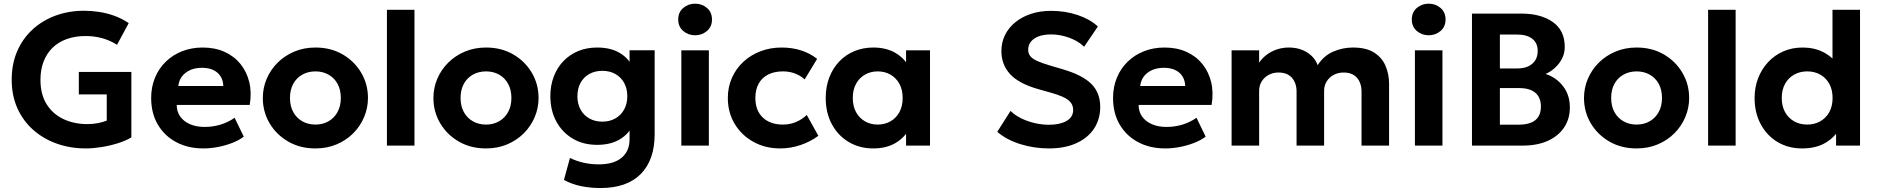

<svg xmlns="http://www.w3.org/2000/svg" viewBox="-20 -772 9953 1018"><path d="M435 15Q353.5 15 282 -10.2Q210.5 -35.5 156.8 -82.8Q103 -130 72.5 -197.5Q42 -265 42 -349.5Q42 -433 71.2 -500.5Q100.5 -568 153 -616Q205.5 -664 275.2 -689.5Q345 -715 426 -715Q463 -715 503 -709.2Q543 -703.5 583.8 -689.2Q624.5 -675 662.5 -649.5L600.5 -534.5Q563.5 -558 521.8 -569.5Q480 -581 434 -581Q378.5 -581 334 -565Q289.5 -549 258.5 -518.8Q227.5 -488.5 211 -445.5Q194.5 -402.5 194.5 -349Q194.5 -272 227 -219.8Q259.5 -167.5 316 -140.8Q372.5 -114 443.5 -114Q474.5 -114 501 -119.5Q527.5 -125 546 -132.5V-271.5H398V-390.5H676.5V-43.5Q646.5 -25.5 604 -12.2Q561.5 1 516.8 8Q472 15 435 15Z M1059 15Q976.5 15 914 -18.5Q851.5 -52 816.5 -112Q781.5 -172 781.5 -252.5Q781.5 -311 801.8 -360Q822 -409 858.8 -444.8Q895.5 -480.5 945.2 -500.2Q995 -520 1054.5 -520Q1120 -520 1170.8 -497Q1221.5 -474 1255 -432.8Q1288.5 -391.5 1301.8 -336Q1315 -280.5 1304 -215.5H917Q917 -180.5 935.2 -154.5Q953.5 -128.5 986.8 -113.8Q1020 -99 1064.5 -99Q1108.5 -99 1148.5 -111Q1188.5 -123 1224 -147.5L1272.5 -47.5Q1248.5 -29 1212.5 -14.8Q1176.5 -0.5 1136.2 7.2Q1096 15 1059 15ZM925.5 -316H1164Q1162.5 -360.5 1132.8 -386.5Q1103 -412.5 1051 -412.5Q999 -412.5 964.8 -386.5Q930.5 -360.5 925.5 -316Z M1652.5 15Q1571 15 1508 -21.5Q1445 -58 1409.2 -118.8Q1373.5 -179.5 1373.5 -252.5Q1373.5 -306 1394 -354.2Q1414.5 -402.5 1452 -439.8Q1489.5 -477 1540.5 -498.5Q1591.5 -520 1652.5 -520Q1734 -520 1796.8 -483.5Q1859.5 -447 1895.2 -386.2Q1931 -325.5 1931 -252.5Q1931 -199.5 1910.5 -151Q1890 -102.5 1852.8 -65.2Q1815.5 -28 1764.5 -6.5Q1713.5 15 1652.5 15ZM1652.5 -111.5Q1691 -111.5 1721.5 -128.8Q1752 -146 1769.5 -177.8Q1787 -209.5 1787 -252.5Q1787 -296 1769.8 -327.5Q1752.5 -359 1722 -376.2Q1691.5 -393.5 1652.5 -393.5Q1613.5 -393.5 1582.8 -376.2Q1552 -359 1534.8 -327.5Q1517.5 -296 1517.5 -252.5Q1517.5 -209 1535 -177.5Q1552.5 -146 1583 -128.8Q1613.5 -111.5 1652.5 -111.5Z M2031.5 0V-720H2177.5V0Z M2557 15Q2475.5 15 2412.5 -21.5Q2349.5 -58 2313.8 -118.8Q2278 -179.5 2278 -252.5Q2278 -306 2298.5 -354.2Q2319 -402.5 2356.5 -439.8Q2394 -477 2445 -498.5Q2496 -520 2557 -520Q2638.5 -520 2701.2 -483.5Q2764 -447 2799.8 -386.2Q2835.5 -325.5 2835.5 -252.5Q2835.5 -199.5 2815 -151Q2794.5 -102.5 2757.2 -65.2Q2720 -28 2669 -6.5Q2618 15 2557 15ZM2557 -111.5Q2595.5 -111.5 2626 -128.8Q2656.5 -146 2674 -177.8Q2691.5 -209.5 2691.5 -252.5Q2691.5 -296 2674.2 -327.5Q2657 -359 2626.5 -376.2Q2596 -393.5 2557 -393.5Q2518 -393.5 2487.2 -376.2Q2456.5 -359 2439.2 -327.5Q2422 -296 2422 -252.5Q2422 -209 2439.5 -177.5Q2457 -146 2487.5 -128.8Q2518 -111.5 2557 -111.5Z M3163.5 225Q3110.5 225 3061.2 215Q3012 205 2970 182L3002 65.5Q3038 83 3076.2 91.2Q3114.5 99.5 3154 99.5Q3234 99.5 3276 64.2Q3318 29 3318 -33.5V-144.5L3337 -113Q3316 -63.5 3267.2 -33.8Q3218.5 -4 3146 -4Q3072 -4 3016.2 -37.2Q2960.5 -70.5 2929.2 -128.8Q2898 -187 2898 -262Q2898 -318 2915.8 -365.2Q2933.5 -412.5 2966.5 -447.2Q2999.5 -482 3045 -501Q3090.5 -520 3146 -520Q3218.5 -520 3267.2 -490.5Q3316 -461 3337 -410.5L3318 -379.5V-505.5H3451V-60.5Q3451 76 3377.5 150.5Q3304 225 3163.5 225ZM3173.5 -127Q3212.5 -127 3242.2 -143.8Q3272 -160.5 3289 -191Q3306 -221.5 3306 -262Q3306 -302.5 3289 -333Q3272 -363.5 3242.2 -380Q3212.5 -396.5 3173.5 -396.5Q3135 -396.5 3105 -380Q3075 -363.5 3058.2 -333Q3041.5 -302.5 3041.5 -262Q3041.5 -221.5 3058.2 -191Q3075 -160.5 3105 -143.8Q3135 -127 3173.5 -127Z M3592.5 0V-505H3738.5V0ZM3665.5 -585Q3629 -585 3602.5 -607.8Q3576 -630.5 3576 -668.5Q3576 -707 3602.5 -729.8Q3629 -752.5 3665.5 -752.5Q3702 -752.5 3728.5 -729.8Q3755 -707 3755 -668.5Q3755 -630.5 3728.5 -607.8Q3702 -585 3665.5 -585Z M4117.5 15Q4037.5 15 3974.5 -20Q3911.5 -55 3875.2 -115.5Q3839 -176 3839 -252.5Q3839 -310 3860.5 -358.8Q3882 -407.5 3920.8 -443.8Q3959.5 -480 4011.5 -500Q4063.5 -520 4124 -520Q4179.5 -520 4226.8 -505Q4274 -490 4312.5 -460L4246.5 -351Q4222.5 -372.5 4193.2 -383Q4164 -393.5 4131.5 -393.5Q4086 -393.5 4053.2 -377Q4020.5 -360.5 4002.8 -329Q3985 -297.5 3985 -253Q3985 -186.5 4024.2 -149Q4063.5 -111.5 4131.5 -111.5Q4168 -111.5 4200.2 -125Q4232.5 -138.5 4257.5 -162.5L4319 -52Q4277.5 -21 4224.5 -3Q4171.5 15 4117.5 15Z M4610 15Q4537.5 15 4480.5 -18.8Q4423.5 -52.5 4390.8 -113Q4358 -173.5 4358 -252.5Q4358 -312 4376.8 -361Q4395.5 -410 4429.5 -445.8Q4463.5 -481.5 4509.8 -500.8Q4556 -520 4610 -520Q4682 -520 4731.8 -489Q4781.5 -458 4804.5 -408L4784 -376.5V-505H4911V0H4784V-128.5L4804.5 -97Q4781.5 -47 4731.8 -16Q4682 15 4610 15ZM4633.5 -111.5Q4671.5 -111.5 4701.5 -128.8Q4731.5 -146 4748.8 -177.5Q4766 -209 4766 -252.5Q4766 -296 4748.8 -327.5Q4731.5 -359 4701.5 -376.2Q4671.5 -393.5 4633.5 -393.5Q4596 -393.5 4566 -376.2Q4536 -359 4518.8 -327.5Q4501.5 -296 4501.5 -252.5Q4501.5 -209 4518.8 -177.5Q4536 -146 4566 -128.8Q4596 -111.5 4633.5 -111.5Z M5541.5 15Q5464 15 5391 -7.5Q5318 -30 5267.5 -73L5338 -184Q5361 -161 5394.8 -144.5Q5428.5 -128 5466.8 -119.2Q5505 -110.5 5542 -110.5Q5599 -110.5 5634.5 -130.5Q5670 -150.5 5670 -189Q5670 -220 5645 -240.8Q5620 -261.5 5552 -280.5L5488 -298.5Q5382.5 -328 5336 -378.5Q5289.5 -429 5289.5 -501Q5289.5 -548 5309 -587Q5328.5 -626 5363.8 -654.5Q5399 -683 5447.2 -698.8Q5495.5 -714.5 5552 -714.5Q5628.5 -714.5 5694.2 -692.2Q5760 -670 5801 -631.5L5728 -524Q5708 -544 5679.8 -558.5Q5651.5 -573 5618.5 -581.2Q5585.5 -589.5 5552 -589.5Q5516 -589.5 5488.8 -579.8Q5461.5 -570 5446.5 -551.8Q5431.5 -533.5 5431.5 -508Q5431.5 -488.5 5442.2 -474.8Q5453 -461 5478.8 -449Q5504.5 -437 5549.5 -424L5615.5 -404.5Q5719.5 -374 5766.5 -327Q5813.5 -280 5813.5 -205Q5813.5 -140 5780.8 -90.2Q5748 -40.5 5686.8 -12.8Q5625.5 15 5541.5 15Z M6159 15Q6076.5 15 6014 -18.5Q5951.5 -52 5916.5 -112Q5881.5 -172 5881.5 -252.5Q5881.5 -311 5901.8 -360Q5922 -409 5958.8 -444.8Q5995.5 -480.5 6045.2 -500.2Q6095 -520 6154.5 -520Q6220 -520 6270.8 -497Q6321.5 -474 6355 -432.8Q6388.5 -391.5 6401.8 -336Q6415 -280.5 6404 -215.5H6017Q6017 -180.5 6035.2 -154.5Q6053.5 -128.5 6086.8 -113.8Q6120 -99 6164.5 -99Q6208.5 -99 6248.5 -111Q6288.5 -123 6324 -147.5L6372.5 -47.5Q6348.5 -29 6312.5 -14.8Q6276.5 -0.5 6236.2 7.2Q6196 15 6159 15ZM6025.5 -316H6264Q6262.5 -360.5 6232.8 -386.5Q6203 -412.5 6151 -412.5Q6099 -412.5 6064.8 -386.5Q6030.5 -360.5 6025.5 -316Z M6510 0V-505H6656V-440Q6675 -467 6700.2 -484.8Q6725.5 -502.5 6754.2 -511.2Q6783 -520 6812 -520Q6869.5 -520 6910.2 -494.2Q6951 -468.5 6966.5 -426.5Q6998.5 -476.5 7048.5 -498.2Q7098.5 -520 7153 -520Q7225.5 -520 7267.5 -492.2Q7309.5 -464.5 7327.2 -420.5Q7345 -376.5 7345 -328V0H7199V-286Q7199 -331.5 7174.8 -359.5Q7150.5 -387.5 7103.5 -387.5Q7074 -387.5 7050.5 -374.5Q7027 -361.5 7013.8 -339.8Q7000.5 -318 7000.5 -290V0H6854.5V-286Q6854.5 -331.5 6830 -359.5Q6805.5 -387.5 6759 -387.5Q6729 -387.5 6705.8 -374.5Q6682.5 -361.5 6669.2 -339.8Q6656 -318 6656 -290V0Z M7482 0V-505H7628V0ZM7555 -585Q7518.5 -585 7492 -607.8Q7465.5 -630.5 7465.5 -668.5Q7465.5 -707 7492 -729.8Q7518.5 -752.5 7555 -752.5Q7591.5 -752.5 7618 -729.8Q7644.5 -707 7644.5 -668.5Q7644.5 -630.5 7618 -607.8Q7591.5 -585 7555 -585Z M7784.5 0V-700H8045Q8150 -700 8213.2 -655.2Q8276.5 -610.5 8276.5 -523Q8276.5 -490.5 8262.5 -462.5Q8248.5 -434.5 8225.5 -413.2Q8202.5 -392 8175 -380Q8232 -361 8267.8 -314.5Q8303.5 -268 8303.5 -202.5Q8303.5 -141.5 8273 -96Q8242.5 -50.5 8186.5 -25.2Q8130.5 0 8053 0ZM7932.5 -111H8031Q8091 -111 8120.5 -135Q8150 -159 8150 -207.5Q8150 -254.5 8121 -279.8Q8092 -305 8034 -305H7932.5ZM7932.5 -409H8024.5Q8058 -409 8082.2 -420Q8106.5 -431 8119.8 -451.8Q8133 -472.5 8133 -502Q8133 -544 8104.2 -566.5Q8075.5 -589 8022 -589H7932.5Z M8657.5 15Q8576 15 8513 -21.5Q8450 -58 8414.2 -118.8Q8378.5 -179.5 8378.5 -252.5Q8378.5 -306 8399 -354.2Q8419.5 -402.5 8457 -439.8Q8494.5 -477 8545.5 -498.5Q8596.5 -520 8657.5 -520Q8739 -520 8801.8 -483.5Q8864.5 -447 8900.2 -386.2Q8936 -325.5 8936 -252.5Q8936 -199.5 8915.5 -151Q8895 -102.5 8857.8 -65.2Q8820.5 -28 8769.5 -6.5Q8718.5 15 8657.5 15ZM8657.5 -111.5Q8696 -111.5 8726.5 -128.8Q8757 -146 8774.5 -177.8Q8792 -209.5 8792 -252.5Q8792 -296 8774.8 -327.5Q8757.5 -359 8727 -376.2Q8696.5 -393.5 8657.5 -393.5Q8618.5 -393.5 8587.8 -376.2Q8557 -359 8539.8 -327.5Q8522.5 -296 8522.5 -252.5Q8522.5 -209 8540 -177.5Q8557.5 -146 8588 -128.8Q8618.5 -111.5 8657.5 -111.5Z M9036.5 0V-720H9182.5V0Z M9535 15Q9462 15 9405.2 -18.8Q9348.5 -52.5 9315.8 -113Q9283 -173.5 9283 -252.5Q9283 -309 9301.8 -357.5Q9320.5 -406 9354.5 -442.5Q9388.5 -479 9435 -499.5Q9481.5 -520 9537.5 -520Q9599 -520 9646.8 -495.8Q9694.5 -471.5 9729 -425L9696 -391.5V-720H9842V0H9715V-128L9735 -95Q9711.5 -46.5 9660.5 -15.8Q9609.5 15 9535 15ZM9562 -111.5Q9600.5 -111.5 9631 -128.8Q9661.5 -146 9679 -177.5Q9696.5 -209 9696.5 -252.5Q9696.5 -296 9679.2 -327.5Q9662 -359 9631.5 -376.2Q9601 -393.5 9562 -393.5Q9523 -393.5 9492.5 -376.2Q9462 -359 9444.5 -327.5Q9427 -296 9427 -252.5Q9427 -209 9444.5 -177.5Q9462 -146 9492.5 -128.8Q9523 -111.5 9562 -111.5Z"/></svg>

Font: Geologica SemiBold
Style: Regular
Weight: 600
Designer: Sindre Bremnes, Frode Helland
Foundry: Monokrom Skriftforlag AS
Version: Version 1.010;gftools[0.9.28]